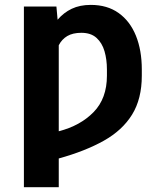

<svg xmlns="http://www.w3.org/2000/svg" viewBox="-20 -573 687 796"><path d="M218.8 -491.2Q243.7 -520.5 277.3 -536.6Q311 -552.7 356.4 -552.7Q424.8 -552.7 471.9 -519Q519 -485.4 543.5 -425Q567.9 -364.7 567.9 -284.7V-259.3Q567.9 -163.1 527.6 -97.9Q487.3 -32.7 410.2 10.5Q333 53.7 223.6 84V203.1H79.1V-545.9H213.9ZM223.6 -28.8Q313 -51.8 368.2 -108.4Q423.3 -165 423.3 -259.3V-284.7Q423.3 -326.2 413.3 -360.6Q403.3 -395 380.1 -416Q356.9 -437 317.4 -437Q281.7 -437 259 -423.6Q236.3 -410.2 223.6 -385.3Z"/></svg>

Font: Inter Display
Style: Bold
Weight: 700
Designer: Rasmus Andersson
Foundry: rsms
Version: Version 4.001;git-9221beed3